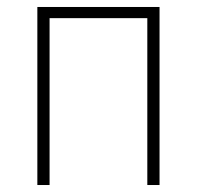

<svg xmlns="http://www.w3.org/2000/svg" viewBox="-20 -530 564 550"><path d="M87 0V-510H437V0H402V-478H122V0Z"/></svg>

Font: Saira SemiCondensed Thin
Style: Regular
Weight: 250
Width: 4
Designer: Hector Gatti with collaboration of the Omnibus-Type team
Foundry: Omnibus-Type
Version: Version 1.101